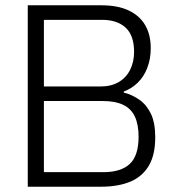

<svg xmlns="http://www.w3.org/2000/svg" viewBox="-20 -706 650 726"><path d="M85 0V-686H363Q426 -686 467.5 -666Q509 -646 529.5 -610Q550 -574 550 -524Q550 -483 537 -449.5Q524 -416 501 -393.5Q478 -371 448 -360V-356Q480 -348 507.5 -328.5Q535 -309 551 -275Q567 -241 567 -187Q567 -120 542.5 -79Q518 -38 472.5 -19Q427 0 362 0ZM146 -55H371Q437 -55 470.5 -86Q504 -117 504 -189Q504 -235 490 -265Q476 -295 446 -309.5Q416 -324 369 -324H146ZM146 -379H360Q400 -379 428.5 -395.5Q457 -412 472 -442Q487 -472 487 -510Q487 -572 455 -601.5Q423 -631 366 -631H146Z"/></svg>

Font: Archivo SemiCondensed ExtraLight
Style: Regular
Weight: 250
Width: 4
Designer: Hector Gatti
Foundry: Omnibus-Type
Version: Version 2.001